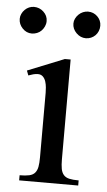

<svg xmlns="http://www.w3.org/2000/svg" viewBox="-63 -695 407 729"><g transform="rotate(5 140.5 -330.5)"><path d="M38.1 0V-19.5Q60.5 -19.5 74.7 -22.7Q88.9 -25.9 96.4 -34.7Q104 -43.5 106.7 -57.6Q109.4 -71.8 109.4 -94.2V-339.8Q109.4 -348.6 108.4 -360.4Q107.4 -372.1 104 -382.8Q100.6 -393.6 93.3 -400.9Q85.9 -408.2 74.2 -408.2Q65.4 -408.2 56.4 -405.8Q47.4 -403.3 38.1 -399.9L31.2 -418L170.9 -474.1H192.9V-94.2Q192.9 -71.8 195.6 -57.6Q198.2 -43.5 205.8 -34.7Q213.4 -25.9 227.1 -22.7Q240.7 -19.5 263.2 -19.5V0ZM293.9 -611.3Q293.9 -600.6 290 -591.1Q286.1 -581.5 279.1 -574.5Q272 -567.4 262.7 -563.5Q253.4 -559.6 243.2 -559.6Q222.7 -559.6 207 -575.2Q191.4 -590.8 191.4 -611.3Q191.4 -621.1 195.8 -630.1Q200.2 -639.2 207.5 -646.2Q214.8 -653.3 224.1 -657.2Q233.4 -661.1 243.2 -661.1Q264.2 -661.1 279.1 -646.5Q293.9 -631.8 293.9 -611.3ZM89.4 -611.3Q89.4 -600.6 85 -591.1Q80.6 -581.5 73.7 -574.5Q66.9 -567.4 57.1 -563.5Q47.4 -559.6 37.1 -559.6Q16.6 -559.6 1.7 -575.2Q-13.2 -590.8 -13.2 -611.3Q-13.2 -621.1 -9 -630.1Q-4.9 -639.2 2.2 -646.2Q9.3 -653.3 18.3 -657.2Q27.3 -661.1 37.1 -661.1Q58.1 -661.1 73.7 -646.5Q89.4 -631.8 89.4 -611.3Z"/></g></svg>

Font: Simplified Naskh
Style: Regular
Weight: 400
Designer: SIL International
Foundry: Arabeyes
Version: 1.02_alpha